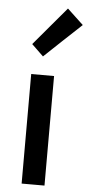

<svg xmlns="http://www.w3.org/2000/svg" viewBox="-60 -928 443 962"><g transform="rotate(5 161.5 -447.0)"><path d="M202 -275V-551H87V0H144H202ZM160 -797 79 -701 138 -644 230 -731 323 -818 242 -894Z"/></g></svg>

Font: GenSekiGothic2 TW M
Style: Regular
Weight: 500
Version: Version 2.100;PS 2.1;hotconv 16.6.51;makeotf.lib2.5.65220 DE